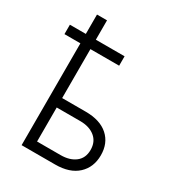

<svg xmlns="http://www.w3.org/2000/svg" viewBox="-196 -940 957 1053"><g transform="rotate(30 282.5 -413.5)"><path d="M350.9 -704.5V-644.9H169V-334.9H317.8Q409.8 -334.9 459.9 -290.1Q509.9 -245.4 509.9 -169Q509.9 -93 459.9 -46.5Q409.8 0 317.8 0H105.5V-644.9H4.6V-704.5H105.5V-827.1H169V-704.5ZM169 -275.2V-59.7H317.8Q375.7 -59.7 411 -87.2Q446.4 -114.7 446.4 -166.2Q446.4 -218 411 -246.6Q375.7 -275.2 317.8 -275.2Z"/></g></svg>

Font: Inter Zeller Light
Style: Regular
Weight: 300
Designer: Rasmus Andersson; Joe Bland
Foundry: zeller
Version: Version 3.015;git-dec3a8cb1